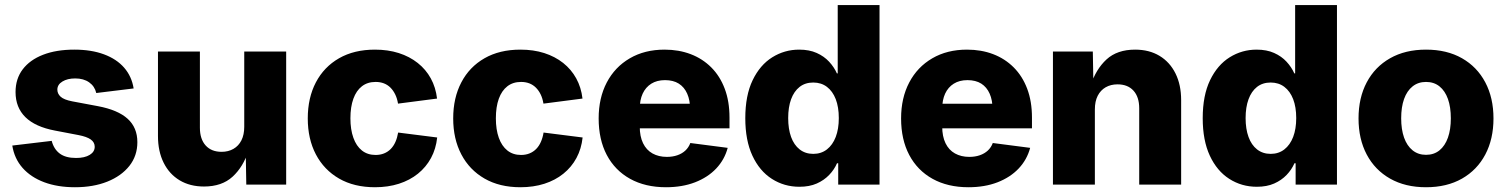

<svg xmlns="http://www.w3.org/2000/svg" viewBox="-20 -748 6105 778"><path d="M283.7 10.7Q213.4 10.7 159.2 -9.5Q105 -29.8 71.5 -67.6Q38.1 -105.5 29.8 -158.2L189.5 -177.2Q198.2 -143.6 222.2 -125.7Q246.1 -107.9 288.1 -107.9Q323.2 -107.9 343.5 -120.4Q363.8 -132.8 363.8 -153.3Q363.8 -171.4 347.7 -182.9Q331.5 -194.3 297.9 -200.7L203.1 -218.8Q123 -233.9 83 -273.2Q43 -312.5 43 -375Q43 -428.7 72 -467Q101.1 -505.4 154.5 -526.1Q208 -546.9 281.2 -546.9Q350.1 -546.9 401.4 -527.8Q452.6 -508.8 483.2 -473.6Q513.7 -438.5 521.5 -389.6L370.1 -371.1Q363.8 -398.4 341.3 -414.3Q318.8 -430.2 284.7 -430.2Q253.4 -430.2 232.9 -417.7Q212.4 -405.3 212.4 -384.8Q212.4 -368.2 225.8 -356Q239.3 -343.8 272.5 -337.4L376.5 -317.9Q457.5 -302.7 497.1 -266.8Q536.6 -231 536.6 -171.9Q536.6 -116.7 504.2 -75.7Q471.7 -34.7 414.8 -12Q357.9 10.7 283.7 10.7Z M806.6 7.8Q750 7.8 708 -17.3Q666 -42.5 643.1 -88.6Q620.1 -134.8 620.1 -196.8V-539.1H790V-230.5Q790 -184.6 813.2 -158.7Q836.4 -132.8 877.9 -132.8Q905.3 -132.8 926 -144.8Q946.8 -156.7 958.3 -179.4Q969.7 -202.1 969.7 -234.4V-539.1H1139.6V0H978L975.6 -137.7H986.8Q965.8 -71.8 922.4 -32Q878.9 7.8 806.6 7.8Z M1499.5 10.7Q1415 10.7 1354 -24.4Q1293 -59.6 1260 -122.3Q1227.1 -185.1 1227.1 -268.1Q1227.1 -351.6 1260 -414.3Q1293 -477.1 1354 -512Q1415 -546.9 1499.5 -546.9Q1552.2 -546.9 1595.9 -533Q1639.6 -519 1672.6 -492.9Q1705.6 -466.8 1725.6 -430.4Q1745.6 -394 1751 -348.6L1592.8 -328.1Q1589.4 -349.1 1581.5 -365.2Q1573.7 -381.3 1562.3 -392.8Q1550.8 -404.3 1535.6 -410.2Q1520.5 -416 1502 -416Q1469.2 -416 1446.5 -398.4Q1423.8 -380.9 1411.9 -347.9Q1399.9 -314.9 1399.9 -268.6Q1399.9 -223.1 1411.9 -189.7Q1423.8 -156.2 1446.5 -138.2Q1469.2 -120.1 1502 -120.1Q1520.5 -120.1 1535.9 -126.2Q1551.3 -132.3 1563 -144Q1574.7 -155.8 1582.3 -172.9Q1589.8 -189.9 1593.3 -210.9L1751.5 -190.9Q1746.6 -145 1726.6 -107.9Q1706.5 -70.8 1673.6 -44.2Q1640.6 -17.6 1596.4 -3.4Q1552.2 10.7 1499.5 10.7Z M2088.9 10.7Q2004.4 10.7 1943.4 -24.4Q1882.3 -59.6 1849.4 -122.3Q1816.4 -185.1 1816.4 -268.1Q1816.4 -351.6 1849.4 -414.3Q1882.3 -477.1 1943.4 -512Q2004.4 -546.9 2088.9 -546.9Q2141.6 -546.9 2185.3 -533Q2229 -519 2262 -492.9Q2294.9 -466.8 2314.9 -430.4Q2335 -394 2340.3 -348.6L2182.1 -328.1Q2178.7 -349.1 2170.9 -365.2Q2163.1 -381.3 2151.6 -392.8Q2140.1 -404.3 2125 -410.2Q2109.9 -416 2091.3 -416Q2058.6 -416 2035.9 -398.4Q2013.2 -380.9 2001.2 -347.9Q1989.3 -314.9 1989.3 -268.6Q1989.3 -223.1 2001.2 -189.7Q2013.2 -156.2 2035.9 -138.2Q2058.6 -120.1 2091.3 -120.1Q2109.9 -120.1 2125.2 -126.2Q2140.6 -132.3 2152.3 -144Q2164.1 -155.8 2171.6 -172.9Q2179.2 -189.9 2182.6 -210.9L2340.8 -190.9Q2335.9 -145 2315.9 -107.9Q2295.9 -70.8 2262.9 -44.2Q2230 -17.6 2185.8 -3.4Q2141.6 10.7 2088.9 10.7Z M2678.7 10.7Q2594.7 10.7 2533.2 -23.4Q2471.7 -57.6 2438.7 -120.1Q2405.8 -182.6 2405.8 -268.1Q2405.8 -351.1 2438.7 -413.8Q2471.7 -476.6 2532 -511.7Q2592.3 -546.9 2672.9 -546.9Q2730.5 -546.9 2778.6 -528.6Q2826.7 -510.3 2862.1 -474.9Q2897.5 -439.5 2916.7 -388.4Q2936 -337.4 2936 -271.5V-228H2464.4V-327.6H2855.5L2776.4 -304.7Q2776.4 -341.8 2764.6 -368.4Q2752.9 -395 2730.5 -409.2Q2708 -423.3 2674.8 -423.3Q2642.1 -423.3 2619.1 -408.9Q2596.2 -394.5 2584.2 -368.7Q2572.3 -342.8 2572.3 -307.1V-235.4Q2572.3 -195.3 2585.7 -167.7Q2599.1 -140.1 2624 -126.2Q2648.9 -112.3 2682.1 -112.3Q2705.6 -112.3 2724.6 -118.9Q2743.7 -125.5 2757.1 -137.9Q2770.5 -150.4 2777.3 -168.5L2928.7 -148.9Q2916 -101.1 2882.1 -65.2Q2848.1 -29.3 2796.4 -9.3Q2744.6 10.7 2678.7 10.7Z M3219.2 8.8Q3157.7 8.8 3107.7 -23.2Q3057.6 -55.2 3028.8 -117.2Q3000 -179.2 3000 -269Q3000 -361.3 3029.8 -423.1Q3059.6 -484.9 3109.4 -515.9Q3159.2 -546.9 3218.3 -546.9Q3259.3 -546.9 3289.3 -533.4Q3319.3 -520 3339.6 -498Q3359.9 -476.1 3371.1 -450.7H3374.5V-727.5H3543.9V0H3376.5V-86.4H3371.6Q3360.4 -60.5 3339.8 -39.1Q3319.3 -17.6 3289.6 -4.4Q3259.8 8.8 3219.2 8.8ZM3275.4 -124.5Q3307.6 -124.5 3330.8 -142.6Q3354 -160.6 3366.5 -193.1Q3378.9 -225.6 3378.9 -269.5Q3378.9 -314 3366.5 -346.2Q3354 -378.4 3330.8 -396Q3307.6 -413.6 3275.4 -413.6Q3242.7 -413.6 3220 -395.8Q3197.3 -377.9 3185.5 -345.7Q3173.8 -313.5 3173.8 -269.5Q3173.8 -225.6 3185.5 -193.1Q3197.3 -160.6 3220.2 -142.6Q3243.2 -124.5 3275.4 -124.5Z M3904.3 10.7Q3820.3 10.7 3758.8 -23.4Q3697.3 -57.6 3664.3 -120.1Q3631.3 -182.6 3631.3 -268.1Q3631.3 -351.1 3664.3 -413.8Q3697.3 -476.6 3757.6 -511.7Q3817.9 -546.9 3898.4 -546.9Q3956.1 -546.9 4004.2 -528.6Q4052.2 -510.3 4087.6 -474.9Q4123 -439.5 4142.3 -388.4Q4161.6 -337.4 4161.6 -271.5V-228H3689.9V-327.6H4081.1L4002 -304.7Q4002 -341.8 3990.2 -368.4Q3978.5 -395 3956.1 -409.2Q3933.6 -423.3 3900.4 -423.3Q3867.7 -423.3 3844.7 -408.9Q3821.8 -394.5 3809.8 -368.7Q3797.9 -342.8 3797.9 -307.1V-235.4Q3797.9 -195.3 3811.3 -167.7Q3824.7 -140.1 3849.6 -126.2Q3874.5 -112.3 3907.7 -112.3Q3931.2 -112.3 3950.2 -118.9Q3969.2 -125.5 3982.7 -137.9Q3996.1 -150.4 4002.9 -168.5L4154.3 -148.9Q4141.6 -101.1 4107.7 -65.2Q4073.7 -29.3 4022 -9.3Q3970.2 10.7 3904.3 10.7Z M4416.5 -304.7V0H4246.6V-539.1H4408.2L4410.6 -401.4H4399.4Q4420.4 -467.3 4463.6 -507.1Q4506.8 -546.9 4579.6 -546.9Q4636.7 -546.9 4678.5 -521.7Q4720.2 -496.6 4743.2 -450.4Q4766.1 -404.3 4766.1 -342.3V0H4596.2V-309.1Q4596.2 -355 4573 -380.6Q4549.8 -406.2 4508.3 -406.2Q4481 -406.2 4460.2 -394.3Q4439.5 -382.3 4428 -359.9Q4416.5 -337.4 4416.5 -304.7Z M5072.8 8.8Q5011.2 8.8 4961.2 -23.2Q4911.1 -55.2 4882.3 -117.2Q4853.5 -179.2 4853.5 -269Q4853.5 -361.3 4883.3 -423.1Q4913.1 -484.9 4962.9 -515.9Q5012.7 -546.9 5071.8 -546.9Q5112.8 -546.9 5142.8 -533.4Q5172.9 -520 5193.1 -498Q5213.4 -476.1 5224.6 -450.7H5228V-727.5H5397.5V0H5230V-86.4H5225.1Q5213.9 -60.5 5193.4 -39.1Q5172.9 -17.6 5143.1 -4.4Q5113.3 8.8 5072.8 8.8ZM5128.9 -124.5Q5161.1 -124.5 5184.3 -142.6Q5207.5 -160.6 5220 -193.1Q5232.4 -225.6 5232.4 -269.5Q5232.4 -314 5220 -346.2Q5207.5 -378.4 5184.3 -396Q5161.1 -413.6 5128.9 -413.6Q5096.2 -413.6 5073.5 -395.8Q5050.8 -377.9 5039.1 -345.7Q5027.3 -313.5 5027.3 -269.5Q5027.3 -225.6 5039.1 -193.1Q5050.8 -160.6 5073.7 -142.6Q5096.7 -124.5 5128.9 -124.5Z M5758.3 10.7Q5674.3 10.7 5612.8 -24.2Q5551.3 -59.1 5518.1 -121.8Q5484.9 -184.6 5484.9 -268.1Q5484.9 -351.6 5518.1 -414.3Q5551.3 -477.1 5612.8 -512Q5674.3 -546.9 5758.3 -546.9Q5842.8 -546.9 5904.1 -512Q5965.3 -477.1 5998.5 -414.3Q6031.7 -351.6 6031.7 -268.1Q6031.7 -184.6 5998.5 -121.8Q5965.3 -59.1 5904.1 -24.2Q5842.8 10.7 5758.3 10.7ZM5758.3 -120.6Q5790.5 -120.6 5813 -138.9Q5835.4 -157.2 5847.2 -190.4Q5858.9 -223.6 5858.9 -268.6Q5858.9 -314 5847.2 -346.9Q5835.4 -379.9 5813 -397.9Q5790.5 -416 5758.3 -416Q5726.6 -416 5703.9 -397.9Q5681.2 -379.9 5669.4 -346.9Q5657.7 -314 5657.7 -268.6Q5657.7 -223.6 5669.4 -190.4Q5681.2 -157.2 5703.9 -138.9Q5726.6 -120.6 5758.3 -120.6Z"/></svg>

Font: Inter 18pt ExtraBold
Style: Regular
Weight: 800
Designer: Rasmus Andersson
Foundry: rsms
Version: Version 4.001;git-66647c0bb